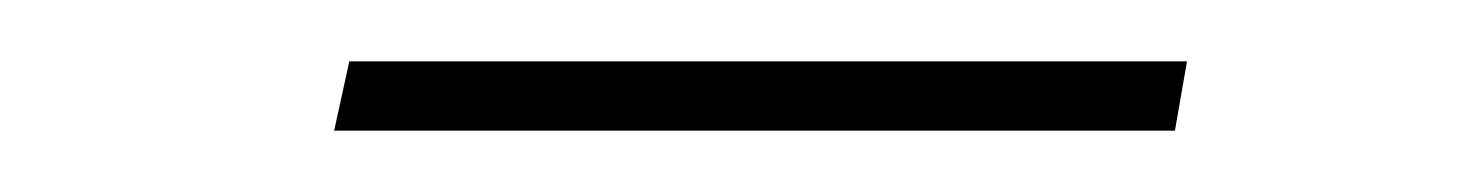

<svg xmlns="http://www.w3.org/2000/svg" viewBox="-20 -343 478 62"><path d="M363.3 -323.2 359.4 -300.8H87.9L92.8 -323.2Z"/></svg>

Font: Inter Tight Thin
Style: Italic
Weight: 250
Italic angle: -9.39999°
Designer: Rasmus Andersson
Foundry: rsms
Version: Version 3.004